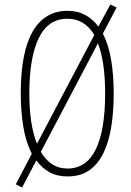

<svg xmlns="http://www.w3.org/2000/svg" viewBox="-20 -772 580 851"><path d="M484 -358Q484 -282 474 -215.5Q464 -149 440.5 -98Q417 -47 377.5 -18.5Q338 10 279 10Q233 10 199 -9Q165 -28 141 -61L78 59L50 45L121 -91Q94 -143 83 -212.5Q72 -282 72 -358Q72 -541 125 -632.5Q178 -724 279 -724Q324 -724 358 -705.5Q392 -687 416 -654L469 -752L497 -739L436 -623Q461 -575 472.5 -507Q484 -439 484 -358ZM110 -358Q110 -218 144 -135L398 -617Q355 -689 279 -689Q193 -689 151.5 -602.5Q110 -516 110 -358ZM446 -358Q446 -498 414 -580L161 -99Q204 -25 279 -25Q363 -25 404.5 -110Q446 -195 446 -358Z"/></svg>

Font: Noto Sans Tamil ExtraCondensed ExtraLight
Style: Regular
Weight: 200
Width: 2
Designer: Jelle Bosma - Monotype Design Team
Foundry: Monotype Imaging Inc.
Version: Version 2.004; ttfautohint (v1.8.4.7-5d5b)